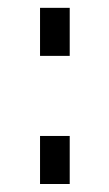

<svg xmlns="http://www.w3.org/2000/svg" viewBox="-20 -460 273 480"><path d="M80.1 -120.1V0H154.3V-120.1ZM80.1 -440.4V-320.3H154.3V-440.4Z"/></svg>

Font: Geo
Style: Regular
Weight: 500
Version: Version 001.2